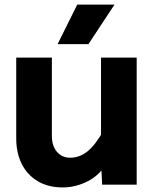

<svg xmlns="http://www.w3.org/2000/svg" viewBox="-20 -808 690 840"><path d="M207 -556V-213Q207 -170 229 -144Q251 -118 287 -118Q328 -118 362.5 -145.5Q397 -173 435 -240L457 -108Q419 -43 365 -15.5Q311 12 255 12Q191 12 145.5 -15Q100 -42 75.5 -90Q51 -138 51 -203V-556ZM578 -556V0H427L422 -99V-556ZM232 -615 318 -788H481L367 -615Z"/></svg>

Font: Azeret Mono Thin
Style: Regular
Weight: 100
Designer: Martin Vácha
Foundry: Displaay
Version: Version 1.002